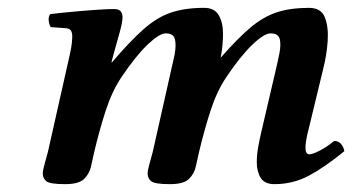

<svg xmlns="http://www.w3.org/2000/svg" viewBox="-20 -459 897 489"><path d="M425 -322Q429 -344 425.5 -359Q422 -374 402 -374Q386 -374 356 -345.5Q326 -317 289 -262Q265 -226 249 -176.5Q233 -127 220 -72Q216 -55 212 -36Q208 -17 194.5 -3.5Q181 10 146 10Q107 10 98 2.5Q89 -5 89 -17Q89 -25 93.5 -41Q98 -57 102 -72L158 -321Q162 -339 163 -349.5Q164 -360 164 -367Q164 -375 161 -380.5Q158 -386 149 -387L109 -390Q105 -397 104 -407Q103 -417 108 -423Q132 -426 164 -429Q196 -432 225.5 -434Q255 -436 271 -436Q292 -436 292 -415Q292 -402 284.5 -375.5Q277 -349 269 -320L264 -301L265 -300Q311 -354 345.5 -384.5Q380 -415 415.5 -427Q451 -439 500 -439Q526 -439 537 -420.5Q548 -402 548 -372.5Q548 -343 542 -312Q585 -361 617.5 -388.5Q650 -416 684.5 -427.5Q719 -439 767 -439Q798 -439 807.5 -414.5Q817 -390 814.5 -354Q812 -318 803 -283L767 -134Q764 -123 761 -108.5Q758 -94 758 -83Q758 -66 768 -66Q776 -66 794.5 -75.5Q813 -85 831 -100Q842 -100 848.5 -92.5Q855 -85 857 -74Q807 -33 766.5 -11.5Q726 10 679 10Q654 10 644 -6Q634 -22 634 -46Q634 -64 637.5 -84Q641 -104 646 -125L681 -275Q687 -300 691.5 -322.5Q696 -345 692.5 -359.5Q689 -374 669 -374Q653 -374 623 -345.5Q593 -317 556 -262Q532 -226 516 -176.5Q500 -127 487 -72Q483 -55 479 -36Q475 -17 461.5 -3.5Q448 10 413 10Q374 10 365 2.5Q356 -5 356 -17Q356 -25 360.5 -41Q365 -57 369 -72L425 -321Q425 -322 425 -322Z"/></svg>

Font: Libertinus Serif SemiBold
Style: Italic
Weight: 600
Italic angle: -11.5°
Designer: Philipp H. Poll, Khaled Hosny
Foundry: Caleb Maclennan
Version: Version 7.051;RELEASE